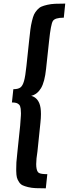

<svg xmlns="http://www.w3.org/2000/svg" viewBox="-20 -837 375 1046"><path d="M229.5 189Q196.8 189 174.6 188Q152.3 187 133.3 182.4Q114.3 177.7 103 172.4Q91.8 167 83.5 154.5Q75.2 142.1 72 129.6Q68.8 117.2 68.4 93.8Q68.4 88.4 68.4 83.5Q68.4 65.4 69.3 47.4Q71.3 24.4 75.2 -12.7L89.8 -152.3Q92.8 -186.5 93.8 -207.5Q93.8 -213.9 94.2 -219.7Q93.8 -233.4 92.8 -244.1Q90.8 -259.8 84.7 -266.4Q78.6 -272.9 69.6 -275.9Q60.5 -278.8 44.9 -278.8L52.7 -351.1Q78.6 -351.1 91.1 -360.4Q103.5 -369.6 110.8 -395.3Q118.2 -420.9 124 -477.5L138.7 -615.7Q142.6 -652.8 145.5 -675.8Q148.4 -698.7 154.1 -722.2Q159.7 -745.6 165.5 -758.1Q171.4 -770.5 182.4 -783Q193.4 -795.4 205.6 -800.8Q217.8 -806.2 237.8 -810.8Q257.8 -815.4 280.3 -816.4Q302.7 -817.4 335.4 -817.4L327.6 -740.7Q278.8 -740.7 267.8 -722.2Q256.8 -703.6 247.6 -615.7L231 -461.9Q223.6 -390.6 203.4 -356.7Q183.1 -322.8 149.9 -314.9Q181.6 -306.6 194.8 -272.9Q203.1 -252 203.1 -215.8Q203.1 -194.3 200.2 -168L184.1 -12.7Q177.2 30.3 177.2 56.6Q177.2 64.5 177.7 70.3Q180.2 97.7 191.4 104.7Q202.6 111.8 237.8 111.8Z"/></svg>

Font: Oswald
Style: Regular
Weight: 400
Designer: Vernon Adams
Foundry: Vernon Adams
Version: 3.0; ttfautohint (v0.94.23-7a4d-dirty) -l 8 -r 50 -G 200 -x 